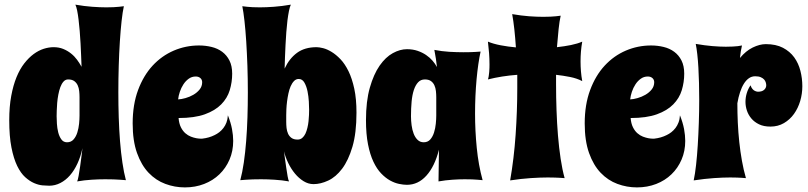

<svg xmlns="http://www.w3.org/2000/svg" viewBox="-20 -773 3496 831"><path d="M524.9 6.8Q513.7 5.9 499.5 4.9Q487.3 3.9 470.9 3.4Q454.6 2.9 435.1 2.9Q407.2 2.9 376 4.9Q344.7 6.8 314 12.2Q316.9 6.3 320.3 -12.2Q323.7 -30.8 326.9 -53.2Q330.1 -75.7 332.8 -97.7Q335.4 -119.6 336.9 -131.8Q329.1 -95.2 315.2 -65.2Q301.3 -35.2 282.7 -13.9Q264.2 7.3 241.2 19Q218.3 30.8 192.9 30.8Q181.2 30.8 164.1 29.3Q147 27.8 127.7 19.5Q108.4 11.2 89.1 -6.1Q69.8 -23.4 54.4 -54.9Q39.1 -86.4 29.5 -134.8Q20 -183.1 20 -252.9Q20 -311.5 28.6 -357.7Q37.1 -403.8 51.5 -439Q65.9 -474.1 85.2 -498.8Q104.5 -523.4 125.7 -539.1Q147 -554.7 169.2 -561.8Q191.4 -568.8 211.9 -568.8Q234.9 -568.8 253.4 -561.3Q272 -553.7 287.1 -541.7Q302.2 -529.8 313.5 -514.4Q324.7 -499 333 -483.9Q332 -506.3 331.1 -532.7Q330.1 -559.1 328.6 -585.9Q327.1 -612.8 325 -638.9Q322.8 -665 320.1 -687.5Q317.4 -710 314 -727.1Q310.5 -744.1 306.2 -752.9Q345.2 -746.1 378.9 -743.7Q412.6 -741.2 439.9 -741.2Q457.5 -741.2 471.7 -741.9Q485.8 -742.7 495.6 -743.7Q507.3 -744.6 516.1 -746.1Q510.7 -721.7 506.3 -682.4Q502 -643.1 498.8 -593.8Q495.6 -544.4 493.9 -488Q492.2 -431.6 492.2 -373Q492.2 -318.8 493.9 -265.1Q495.6 -211.4 499.5 -161.9Q503.4 -112.3 509.8 -69.1Q516.1 -25.9 524.9 6.8ZM324.2 -272.9V-352.1Q324.2 -365.2 322.8 -378.9Q321.3 -392.6 316.2 -403.8Q311 -415 301.3 -422.1Q291.5 -429.2 274.9 -429.2Q263.2 -429.2 254.9 -419.9Q246.6 -410.6 241.2 -396Q235.8 -381.3 232.4 -363.3Q229 -345.2 227.5 -327.4Q226.1 -309.6 225.6 -294.2Q225.1 -278.8 225.1 -270Q225.1 -256.8 226.3 -237.5Q227.5 -218.3 231.9 -200.4Q236.3 -182.6 245.4 -169.9Q254.4 -157.2 270 -157.2Q287.6 -157.2 298.3 -169.4Q309.1 -181.6 314.7 -199.7Q320.3 -217.8 322.3 -237.5Q324.2 -257.3 324.2 -272.9Z M984.9 -454.1Q984.9 -417.5 974.4 -382.8Q963.9 -348.1 937.5 -321.3Q911.1 -294.4 866.5 -278.3Q821.8 -262.2 752.9 -262.2Q754.9 -238.3 762.9 -222.2Q771 -206.1 782.2 -196.3Q793.5 -186.5 806.2 -181.6Q818.8 -176.8 829.6 -174.8Q840.3 -172.9 847.7 -172.9Q855 -172.9 855 -172.9Q885.3 -176.3 909.2 -188.5Q919.4 -193.4 929.2 -200.9Q939 -208.5 947 -219Q955.1 -229.5 960.2 -242.9Q965.3 -256.3 966.3 -273.9Q979 -242.2 984.1 -214.6Q989.3 -187 989.3 -163.1Q989.3 -119.1 973.4 -82.3Q957.5 -45.4 929.7 -18.6Q901.9 8.3 863.5 23.2Q825.2 38.1 780.3 38.1Q736.3 38.1 695.6 22.9Q654.8 7.8 623.3 -25.1Q591.8 -58.1 573 -110.8Q554.2 -163.6 554.2 -238.8Q554.2 -320.3 577.6 -383.3Q601.1 -446.3 640.6 -489Q680.2 -531.7 732.2 -554Q784.2 -576.2 841.3 -576.2Q869.6 -576.2 895.8 -569.8Q921.9 -563.5 941.7 -548.8Q961.4 -534.2 973.1 -511Q984.9 -487.8 984.9 -454.1ZM751 -342.8Q764.6 -343.3 782.7 -348.4Q800.8 -353.5 816.9 -362.8Q833 -372.1 844 -385.7Q855 -399.4 855 -417Q855 -428.2 847.2 -435.1Q839.4 -441.9 827.1 -441.9Q810.1 -441.9 796.6 -432.1Q783.2 -422.4 773.7 -407.7Q764.2 -393.1 758.3 -375.5Q752.4 -357.9 751 -342.8Z M1020 6.8Q1028.8 -25.9 1035.2 -69.1Q1041.5 -112.3 1045.4 -161.9Q1049.3 -211.4 1051 -265.1Q1052.7 -318.8 1052.7 -373Q1052.7 -431.6 1050.8 -488Q1048.8 -544.4 1045.7 -593.8Q1042.5 -643.1 1038.1 -682.4Q1033.7 -721.7 1028.8 -746.1Q1037.6 -744.6 1049.3 -743.7Q1059.1 -742.7 1073 -741.9Q1086.9 -741.2 1105 -741.2Q1131.8 -741.2 1165.8 -743.7Q1199.7 -746.1 1238.8 -752.9Q1234.4 -743.7 1230.7 -725.8Q1227.1 -708 1224.1 -684.6Q1221.2 -661.1 1219.2 -633.8Q1217.3 -606.4 1215.8 -578.9Q1214.4 -551.3 1213.4 -524.7Q1212.4 -498 1211.9 -476.1Q1231.9 -519.5 1265.4 -544.2Q1298.8 -568.8 1350.1 -568.8Q1361.3 -568.8 1378.7 -564.5Q1396 -560.1 1415.3 -548.3Q1434.6 -536.6 1453.9 -516.4Q1473.1 -496.1 1488.5 -464.6Q1503.9 -433.1 1513.4 -388.9Q1522.9 -344.7 1522.9 -285.2Q1522.9 -197.3 1505.4 -137.9Q1487.8 -78.6 1460.7 -42.7Q1433.6 -6.8 1400.6 8.5Q1367.7 23.9 1336.9 23.9Q1314.5 23.9 1293.9 11.2Q1273.4 -1.5 1256.8 -21.5Q1240.2 -41.5 1227.8 -66.9Q1215.3 -92.3 1209 -118.2Q1210.4 -107.9 1213.1 -88.1Q1215.8 -68.4 1218.8 -47.6Q1221.7 -26.9 1224.9 -9.8Q1228 7.3 1231 12.2Q1200.2 6.8 1168.7 4.9Q1137.2 2.9 1109.9 2.9Q1089.8 2.9 1073.7 3.4Q1057.6 3.9 1045.4 4.9Q1031.2 5.9 1020 6.8ZM1218.8 -274.9V-246.1Q1218.8 -232.9 1220.2 -219.2Q1221.7 -205.6 1226.8 -194.3Q1231.9 -183.1 1241.7 -176Q1251.5 -168.9 1268.1 -168.9Q1279.8 -168.9 1288.1 -176Q1296.4 -183.1 1301.8 -194.3Q1307.1 -205.6 1310.5 -220Q1314 -234.4 1315.4 -248.5Q1316.9 -262.7 1317.4 -275.9Q1317.9 -289.1 1317.9 -297.9Q1317.9 -311 1316.7 -333.5Q1315.4 -356 1311 -377.7Q1306.6 -399.4 1297.6 -415.3Q1288.6 -431.2 1272.9 -431.2Q1261.2 -431.2 1252.7 -422.4Q1244.1 -413.6 1238 -399.7Q1231.9 -385.7 1228.3 -368.4Q1224.6 -351.1 1222.4 -333.7Q1220.2 -316.4 1219.5 -300.8Q1218.8 -285.2 1218.8 -274.9Z M2068.8 6.8Q2059.6 5.9 2047.4 4.9Q2037.1 3.9 2022.7 3.4Q2008.3 2.9 1991.2 2.9Q1966.8 2.9 1937.7 4.9Q1908.7 6.8 1877.9 12.2L1879.9 -125Q1861.3 -52.2 1825.4 -12.7Q1789.6 26.9 1741.2 26.9Q1726.1 26.9 1707 22.9Q1688 19 1668.2 8.1Q1648.4 -2.9 1629.6 -22.5Q1610.8 -42 1596.2 -73Q1581.5 -104 1572.8 -148.2Q1564 -192.4 1564 -252.9Q1564 -335 1580.6 -393.3Q1597.2 -451.7 1623 -488.8Q1648.9 -525.9 1680.2 -543Q1711.4 -560.1 1741.2 -560.1Q1766.6 -560.1 1787.4 -553Q1808.1 -545.9 1824.2 -534.9Q1840.3 -523.9 1852.1 -510.3Q1863.8 -496.6 1871.1 -482.9Q1869.6 -499.5 1866.7 -518.3Q1863.8 -537.1 1859.9 -557.1Q1891.6 -550.8 1924.3 -548.8Q1957 -546.9 1984.9 -546.9Q2018.1 -546.9 2038.6 -548.3Q2050.3 -548.8 2060.1 -549.8Q2054.7 -525.4 2050.3 -495.1Q2045.9 -464.8 2042.7 -430.4Q2039.6 -396 2037.8 -358.2Q2036.1 -320.3 2036.1 -280.8Q2036.1 -207 2043.5 -132.8Q2050.8 -58.6 2068.8 6.8ZM1868.2 -272.9V-352.1Q1868.2 -365.2 1866.7 -378.9Q1865.2 -392.6 1860.1 -403.8Q1855 -415 1845.2 -422.1Q1835.4 -429.2 1818.8 -429.2Q1801.3 -429.2 1789.8 -417Q1778.3 -404.8 1771.2 -383.5Q1764.2 -362.3 1761.5 -333.3Q1758.8 -304.2 1758.8 -270Q1758.8 -250.5 1761.5 -230.5Q1764.2 -210.4 1770.5 -194.1Q1776.9 -177.7 1787.6 -167.5Q1798.3 -157.2 1814 -157.2Q1831.5 -157.2 1842.3 -169.4Q1853 -181.6 1858.6 -199.7Q1864.3 -217.8 1866.2 -237.5Q1868.2 -257.3 1868.2 -272.9Z M2500 -592.8Q2496.1 -570.8 2494.4 -549.8Q2492.7 -528.8 2492.7 -506.8Q2492.7 -485.8 2494.4 -464.6Q2496.1 -443.4 2500 -421.9Q2476.6 -434.1 2447 -439.9Q2417.5 -445.8 2386.7 -449.2V-407.2Q2386.7 -352.1 2388.7 -295.7Q2390.6 -239.3 2395 -186.3Q2399.4 -133.3 2406.5 -85.9Q2413.6 -38.6 2423.8 -2Q2415.5 -2.4 2404.3 -3.4Q2394.5 -3.9 2381.3 -4.4Q2368.2 -4.9 2351.1 -4.9Q2319.3 -4.9 2277.8 -2.2Q2236.3 0.5 2188 7.8Q2204.6 -87.4 2211.7 -190.2Q2218.8 -293 2218.8 -391.1V-449.2Q2185.5 -446.8 2153.1 -441.7Q2120.6 -436.5 2091.8 -429.2Q2093.8 -434.6 2095.2 -443.4Q2096.7 -452.1 2097.4 -461.4Q2098.1 -470.7 2098.4 -479.5Q2098.6 -488.3 2098.6 -494.1Q2098.6 -519 2096.7 -543.5Q2094.7 -567.9 2091.8 -592.8Q2115.2 -583 2147.5 -576.9Q2179.7 -570.8 2212.9 -567.9Q2210 -610.4 2206.1 -646.5Q2202.1 -682.6 2196.8 -711.9Q2236.3 -705.1 2270 -702.6Q2303.7 -700.2 2331.1 -700.2Q2348.6 -700.2 2362.5 -700.9Q2376.5 -701.7 2386.2 -702.6Q2397.9 -703.6 2406.7 -705.1Q2401.4 -681.6 2397.7 -646.7Q2394 -611.8 2390.6 -568.8Q2422.9 -572.3 2451.4 -578.1Q2480 -584 2500 -592.8Z M2941.4 -454.1Q2941.4 -417.5 2930.9 -382.8Q2920.4 -348.1 2894 -321.3Q2867.7 -294.4 2823 -278.3Q2778.3 -262.2 2709.5 -262.2Q2711.4 -238.3 2719.5 -222.2Q2727.5 -206.1 2738.8 -196.3Q2750 -186.5 2762.7 -181.6Q2775.4 -176.8 2786.1 -174.8Q2796.9 -172.9 2804.2 -172.9Q2811.5 -172.9 2811.5 -172.9Q2841.8 -176.3 2865.7 -188.5Q2876 -193.4 2885.7 -200.9Q2895.5 -208.5 2903.6 -219Q2911.6 -229.5 2916.7 -242.9Q2921.9 -256.3 2922.9 -273.9Q2935.5 -242.2 2940.7 -214.6Q2945.8 -187 2945.8 -163.1Q2945.8 -119.1 2929.9 -82.3Q2914.1 -45.4 2886.2 -18.6Q2858.4 8.3 2820.1 23.2Q2781.7 38.1 2736.8 38.1Q2692.9 38.1 2652.1 22.9Q2611.3 7.8 2579.8 -25.1Q2548.3 -58.1 2529.5 -110.8Q2510.7 -163.6 2510.7 -238.8Q2510.7 -320.3 2534.2 -383.3Q2557.6 -446.3 2597.2 -489Q2636.7 -531.7 2688.7 -554Q2740.7 -576.2 2797.9 -576.2Q2826.2 -576.2 2852.3 -569.8Q2878.4 -563.5 2898.2 -548.8Q2918 -534.2 2929.7 -511Q2941.4 -487.8 2941.4 -454.1ZM2707.5 -342.8Q2721.2 -343.3 2739.3 -348.4Q2757.3 -353.5 2773.4 -362.8Q2789.6 -372.1 2800.5 -385.7Q2811.5 -399.4 2811.5 -417Q2811.5 -428.2 2803.7 -435.1Q2795.9 -441.9 2783.7 -441.9Q2766.6 -441.9 2753.2 -432.1Q2739.7 -422.4 2730.2 -407.7Q2720.7 -393.1 2714.8 -375.5Q2709 -357.9 2707.5 -342.8Z M3248.5 -442.9Q3233.4 -442.9 3221.2 -434.3Q3209 -425.8 3199.5 -410.4Q3189.9 -395 3182.9 -373.5Q3175.8 -352.1 3171.4 -326.2Q3171.4 -284.7 3173.3 -242.2Q3175.3 -199.7 3179.7 -158.2Q3184.1 -116.7 3191.2 -77.1Q3198.2 -37.6 3208.5 -2Q3200.7 -2.4 3190.4 -3.4Q3181.6 -3.9 3169.2 -4.4Q3156.7 -4.9 3140.6 -4.9Q3110.4 -4.9 3070.6 -2.2Q3030.8 0.5 2982.4 7.8Q2988.3 -19.5 2992.7 -59.1Q2997.1 -98.6 3000 -145Q3002.9 -191.4 3004.6 -241.9Q3006.3 -292.5 3006.3 -341.8Q3006.3 -378.4 3005.4 -413.6Q3004.4 -448.7 3002.7 -480Q3001 -511.2 2998 -537.6Q2995.1 -564 2991.2 -583Q3030.8 -576.2 3063.2 -573.5Q3095.7 -570.8 3121.6 -570.8Q3138.2 -570.8 3150.9 -571.5Q3163.6 -572.3 3172.9 -573.2Q3183.1 -574.7 3191.4 -576.2Q3185.5 -551.8 3182.6 -522Q3208 -552.7 3238 -567.4Q3268.1 -582 3294.4 -582Q3338.4 -582 3368.7 -566.2Q3398.9 -550.3 3417.5 -524.7Q3436 -499 3444.3 -466.3Q3452.6 -433.6 3452.6 -399.9Q3452.6 -367.2 3443.4 -335.9Q3434.1 -304.7 3416.5 -280Q3398.9 -255.4 3373 -240.2Q3347.2 -225.1 3314.5 -225.1Q3285.6 -225.1 3265.4 -234.9Q3245.1 -244.6 3231.9 -260.3Q3218.8 -275.9 3212.6 -294.7Q3206.5 -313.5 3206.5 -332Q3206.5 -351.6 3212.2 -370.1Q3217.8 -388.7 3228.5 -403.8Q3231.9 -393.1 3237.1 -387.5Q3242.2 -381.8 3247.6 -379.4Q3253.4 -376.5 3260.3 -376Q3278.3 -376 3287.4 -384.3Q3296.4 -392.6 3296.4 -403.8Q3296.4 -409.2 3294.4 -416Q3292.5 -422.9 3287.4 -428.7Q3282.2 -434.6 3272.9 -438.7Q3263.7 -442.9 3248.5 -442.9Z"/></svg>

Font: Spicy Rice
Style: Regular
Weight: 400
Version: Version 1.000